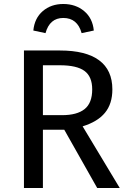

<svg xmlns="http://www.w3.org/2000/svg" viewBox="-20 -942 645 962"><path d="M302 -292H195V0H100V-689H281Q410 -689 476.5 -640Q543 -591 543 -494Q543 -422 506 -377Q469 -332 394 -309L580 0H467ZM291 -365Q366 -365 404 -395.5Q442 -426 442 -494Q442 -558 403.5 -586.5Q365 -615 280 -615H195V-365ZM450 -789 389 -776Q368 -852 297 -852Q229 -852 208 -776L147 -789Q153 -851 194.5 -886.5Q236 -922 297 -922Q359 -922 401.5 -886.5Q444 -851 450 -789Z"/></svg>

Font: FiraGOUPP
Style: Medium
Weight: 400
Designer: bBox Type
Foundry: bBox Type GmbH
Version: Version 1.001